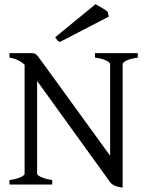

<svg xmlns="http://www.w3.org/2000/svg" viewBox="-20 -864 689 899"><path d="M24.4 -21Q46.9 -23.9 63 -29.1Q79.1 -34.2 87.2 -40Q95.2 -45.9 95.2 -50.8V-561Q66.4 -587.9 24.4 -594.2V-615.2H127.9Q137.7 -615.2 143.3 -612.8Q148.9 -610.4 155 -603.3Q161.1 -596.2 174.8 -577.1L495.6 -134.8V-564Q495.6 -571.3 477.8 -580.3Q460 -589.4 424.8 -594.2V-615.2H625V-594.2Q592.3 -589.8 573.2 -580.8Q554.2 -571.8 554.2 -564V14.6Q531.2 11.7 516.8 5.1Q502.4 -1.5 496.1 -10.3L153.8 -484.9V-50.8Q153.8 -46.4 161.6 -40.8Q169.4 -35.2 185.3 -29.8Q201.2 -24.4 224.6 -21V0H24.4ZM238.3 -689.5 427.2 -844.2Q431.2 -842.3 453.9 -829.3Q476.6 -816.4 484.9 -808.1L489.3 -786.1L260.3 -667.5Q253.9 -670.4 250.5 -673.6Q247.1 -676.8 243.7 -681.6Q240.2 -686.5 238.3 -689.5Z"/></svg>

Font: David Libre
Style: Regular
Weight: 400
Version: Version 1.000